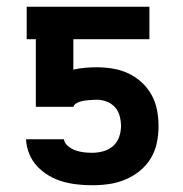

<svg xmlns="http://www.w3.org/2000/svg" viewBox="-20 -540 540 568"><path d="M253 8Q230 8 208 5.5Q186 3 165 -3Q144 -9 124.5 -20.5Q105 -32 90 -48Q75 -64 66.5 -85Q58 -106 57 -128H169Q171 -116 181.5 -107.5Q192 -99 203.5 -95Q215 -91 227.5 -89.5Q240 -88 253 -88Q269 -88 285.5 -92.5Q302 -97 314.5 -108Q327 -119 332.5 -135Q338 -151 338 -167Q338 -182 334 -197Q330 -212 320 -223Q310 -234 295.5 -239.5Q281 -245 266 -245Q260 -245 253.5 -244.5Q247 -244 240.5 -243.5Q234 -243 228 -242Q222 -241 216 -239Q210 -237 204.5 -233.5Q199 -230 197 -224H86V-424H59V-520H422V-424H197V-334Q214 -338 231.5 -339.5Q249 -341 266 -341Q290 -341 314 -337Q338 -333 359.5 -323Q381 -313 399 -296.5Q417 -280 428.5 -259Q440 -238 444.5 -214.5Q449 -191 449 -167Q449 -142 444 -117.5Q439 -93 426 -71.5Q413 -50 393 -34Q373 -18 350 -8.5Q327 1 302.5 4.5Q278 8 253 8Z"/></svg>

Font: Iosevka Custom
Style: Bold
Weight: 700
Monospace: yes
Designer: Belleve Invis
Foundry: Belleve Invis
Version: Version 30.3.3; ttfautohint (v1.8.3)